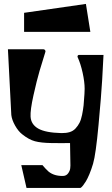

<svg xmlns="http://www.w3.org/2000/svg" viewBox="-20 -949 563 969"><path d="M101.6 -884.3 413.6 -929.2 436 -788.1H101.6ZM199.7 -700.2Q203.6 -700.2 206.5 -697Q209.5 -693.8 209.5 -689.9Q209.5 -688 209 -687Q194.3 -640.6 179.9 -591.8Q165.5 -543 148.9 -468Q132.3 -393.1 134.3 -359.9Q136.7 -320.8 173.1 -300Q209.5 -279.3 290 -277.3Q313.5 -276.9 331.3 -282.2Q349.1 -287.6 361.3 -300.8Q373.5 -314 381.3 -329.3Q389.2 -344.7 394.3 -369.6Q399.4 -394.5 401.9 -417.5Q404.3 -440.4 406.2 -474.6Q407.2 -489.3 407.2 -501Q407.2 -535.6 397 -582Q386.7 -628.4 372.1 -659.7Q371.1 -661.6 371.1 -663.6Q371.1 -667 373.3 -669.4Q375.5 -671.9 378.9 -671.9H502.4Q500 -622.1 495.6 -545.2Q491.2 -468.3 477.3 -318.6Q463.4 -168.9 449.7 -122.6Q440.9 -93.3 431.2 -70.1Q421.4 -46.9 413.8 -34.4Q406.2 -22 399.7 -13.7Q393.1 -5.4 389.6 -2.9L385.7 -0.5H113.8L87.4 -115.7H194.3Q209 -97.7 225.1 -83Q253.4 -60.1 298.3 -61Q314.9 -61.5 324.2 -74.7Q333.5 -87.9 334.5 -100.6L335.4 -113.8L333.5 -227.1Q296.9 -226.1 237.3 -227.1Q187 -228 156.5 -236.1Q126 -244.1 91.8 -271.5Q72.3 -286.6 56.2 -315.2Q40 -343.8 37.1 -368.7L20 -700.2Z"/></svg>

Font: Some Time Later
Style: Regular
Weight: 400
Version: Version 003.300